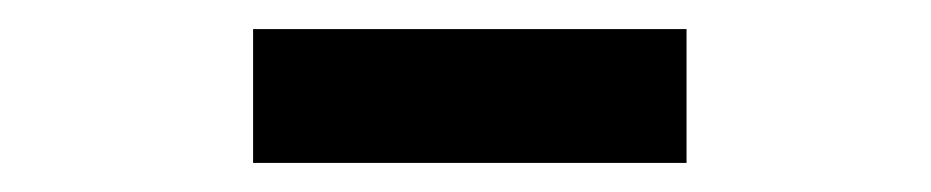

<svg xmlns="http://www.w3.org/2000/svg" viewBox="-20 -715 640 132"><path d="M452 -603H154V-695H452Z"/></svg>

Font: Wix Madefor Text
Style: Bold
Weight: 700
Designer: Dalton Maag Ltd
Foundry: Dalton Maag Ltd
Version: Version 3.100